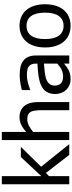

<svg xmlns="http://www.w3.org/2000/svg" viewBox="654 -1454 815 2164"><g transform="rotate(-90 1062.0 -372.5)"><path d="M264.2 -317.4 488.3 -545.4H374L158.2 -314.9V-759.8H66.4V0H158.2V-228L194.3 -263.2L397.9 0H518.6Z M993.2 -354C993.2 -486.8 930.7 -560.5 821.8 -560.5C764.6 -560.5 712.9 -535.6 656.2 -484.9V-759.8H564.5V0H656.2V-407.2C705.1 -448.2 754.4 -473.1 797.9 -473.1C843.3 -473.1 868.2 -460.4 883.8 -432.6C895.5 -410.6 901.4 -369.6 901.4 -310.5V0H993.2Z M1426.8 0H1518.1V-373C1518.1 -441.4 1498.5 -488.3 1459 -518.1C1419.4 -547.9 1371.6 -558.6 1294.9 -558.6C1267.1 -558.6 1237.3 -556.2 1206.5 -550.8C1175.8 -545.4 1149.4 -540 1128.4 -533.7V-440.4H1133.8C1189.9 -463.9 1251 -477.5 1294.4 -477.5C1338.9 -477.5 1370.6 -471.2 1389.6 -459C1414.6 -443.8 1426.8 -416.5 1426.8 -376.5V-358.9C1369.6 -355.5 1322.3 -351.1 1283.7 -345.7C1245.1 -339.8 1211.4 -330.6 1183.6 -317.9C1115.2 -287.1 1084 -234.9 1084 -158.2C1084 -109.9 1102.5 -63 1132.3 -33.2C1163.6 -2 1204.6 15.1 1249.5 15.1C1276.4 15.1 1297.9 12.7 1313.5 8.3C1344.2 -1 1372.1 -15.6 1397 -35.2C1408.2 -43.9 1418 -51.8 1426.8 -58.1ZM1426.8 -134.3C1380.4 -93.3 1336.4 -69.3 1282.2 -69.3C1214.4 -69.3 1178.7 -101.6 1178.7 -164.1C1178.7 -212.4 1207 -245.6 1263.2 -263.2C1296.4 -272.9 1350.1 -278.8 1417 -284.7L1426.8 -285.6Z M2095.7 -272.5C2095.7 -454.1 2000 -560.5 1852.5 -560.5C1803.7 -560.5 1760.7 -549.3 1724.1 -526.4C1650.4 -481 1608.4 -392.1 1608.4 -272.5C1608.4 -213.9 1618.2 -163.1 1637.7 -119.6C1676.8 -33.2 1752.4 15.1 1852.5 15.1C1901.9 15.1 1944.3 3.9 1981 -18.6C2053.7 -63.5 2095.7 -151.9 2095.7 -272.5ZM2001 -272.5C2001 -135.3 1948.2 -64 1852.5 -64C1756.3 -64 1703.1 -136.2 1703.1 -272.5C1703.1 -411.6 1755.4 -481.4 1852.5 -481.4C1948.7 -481.4 2001 -411.6 2001 -272.5Z"/></g></svg>

Font: SG Kara
Style: Regular
Weight: 400
Designer: Damoon Khanjanzadeh
Version: Version 1.000